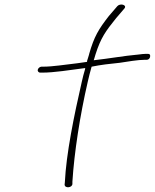

<svg xmlns="http://www.w3.org/2000/svg" viewBox="-20 -740 676 838"><path d="M145 -436C143 -429 149 -423 155 -423H163C218 -423 281 -434 352 -443L351 -437C346 -420 341 -402 337 -383C303 -235 269 -69 263 56L262 66C263 83 295 80 296 63V53C304 -74 329 -236 363 -383C368 -404 373 -426 379 -446L380 -449C419 -457 462 -462 503 -466C536 -471 582 -479 611 -479H620C628 -479 633 -484 635 -491C637 -500 634 -505 626 -505H617C611 -505 598 -504 576 -501H575C527 -497 453 -484 389 -477L391 -483C393 -490 395 -497 397 -503C420 -575 441 -604 487 -661L523 -703C536 -719 504 -727 492 -713L455 -670C410 -612 391 -581 369 -504V-503C366 -494 364 -485 360 -474V-470C348 -468 331 -466 318 -464C264 -458 211 -449 168 -449H161C154 -449 146 -442 145 -436Z"/></svg>

Font: Stray Cat
Style: LtExtObl
Weight: 300
Version: Version 1.0